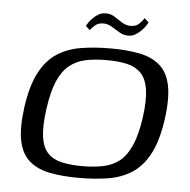

<svg xmlns="http://www.w3.org/2000/svg" viewBox="-47 -639 685 693"><g transform="rotate(5 296.0 -293.0)"><path d="M262.9 7Q203.7 7 158.6 -1.8Q113.4 -10.6 84.2 -35.2Q55 -59.9 45 -106.8Q35 -153.6 45.5 -230.7Q56.7 -309.4 81.6 -356.6Q106.5 -403.8 143.9 -428.1Q181.3 -452.4 230 -460.4Q278.6 -468.5 337 -468.5Q396.2 -468.5 441.3 -459.7Q486.5 -450.9 515.6 -426.2Q544.6 -401.6 554.6 -354.7Q564.6 -307.9 554.1 -230.7Q542.9 -152.1 518 -104.9Q493.2 -57.7 455.9 -33.4Q418.6 -9.1 370.3 -1Q322 7 262.9 7ZM272.2 -36.3Q314.8 -36.3 348.6 -43.4Q382.5 -50.5 407.2 -70.5Q431.9 -90.4 448.8 -129.1Q465.7 -167.8 474.5 -230Q483.2 -293.2 477.2 -331.8Q471.3 -370.4 451.6 -390.7Q432 -411 400.4 -418.1Q368.8 -425.2 326.2 -425.2Q283.6 -425.2 250.5 -418.1Q217.5 -411 192.2 -390.7Q167 -370.4 150.4 -331.8Q133.9 -293.2 125.2 -230Q116.5 -167.8 122.1 -129.1Q127.6 -90.4 147 -70.5Q166.4 -50.5 198 -43.4Q229.6 -36.3 272.2 -36.3ZM396.3 -520Q379.5 -519.8 364 -529Q348.6 -538.3 333.7 -547.4Q318.8 -556.4 301.8 -555.9Q284.7 -555.9 273 -545.5Q261.2 -535.1 256.2 -527.8L241 -541.8Q242.5 -544 247.3 -551.9Q252.1 -559.8 261 -569.2Q269.9 -578.5 281.8 -585.8Q293.8 -593.1 308.6 -593.1Q326.1 -593.6 340.8 -584Q355.5 -574.3 370.4 -565Q385.3 -555.8 401.1 -555.8Q421.8 -555.8 433.6 -567.8Q445.4 -579.8 450.2 -588.1L465.4 -573.7Q464.6 -571.5 459.2 -563.1Q453.8 -554.8 444.8 -545.1Q435.7 -535.4 423.5 -527.7Q411.3 -520 396.3 -520Z"/></g></svg>

Font: Genos Thin
Style: Italic
Weight: 100
Italic angle: -8°
Designer: Robert E. Leuschke
Foundry: Robert E. Leuschke
Version: Version 1.010